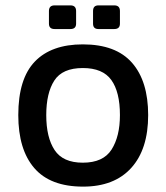

<svg xmlns="http://www.w3.org/2000/svg" viewBox="-20 -679 618 714"><path d="M289 15Q167 15 107.5 -54Q48 -123 48 -251Q48 -386 109.5 -450Q171 -514 288 -514Q411 -514 471 -445.5Q531 -377 531 -251Q531 -124 468 -54.5Q405 15 289 15ZM288 -74Q364 -74 395 -123Q426 -172 426 -251Q426 -337 394 -381.5Q362 -426 288 -426Q212 -426 182 -379.5Q152 -333 152 -251Q152 -168 183 -121Q214 -74 288 -74ZM346 -571Q326 -571 326 -591V-638Q326 -659 346 -659H405Q426 -659 426 -638V-591Q426 -571 405 -571ZM183 -571Q162 -571 162 -591V-638Q162 -659 183 -659H242Q263 -659 263 -638V-591Q263 -571 242 -571Z"/></svg>

Font: Pitagon Sans Medium
Style: Regular
Weight: 500
Designer: Travis Tran
Foundry: Pitagon
Version: Version 1.001; ttfautohint (v1.8.4.7-5d5b);gftools[0.9.26]